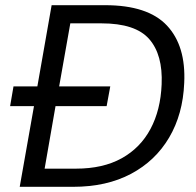

<svg xmlns="http://www.w3.org/2000/svg" viewBox="-20 -720 757 740"><path d="M56 0 111 -311H19L32 -387H124L179 -700H385Q550 -700 623.5 -621.5Q697 -543 690 -400Q685 -280 632 -190Q579 -100 485 -50Q391 0 262 0ZM152 -70H273Q377 -70 449 -110Q521 -150 560 -223Q599 -296 603 -395Q608 -509 555 -569.5Q502 -630 371 -630H251L208 -387H405L391 -311H194Z"/></svg>

Font: DM Sans Italic
Style: Regular
Weight: 400
Italic angle: -10°
Designer: Colophon Foundry, Jonny Pinhorn
Foundry: Colophon Foundry
Version: Version 4.004; ttfautohint (v1.8.4.7-5d5b)